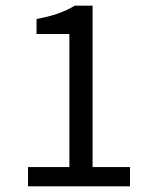

<svg xmlns="http://www.w3.org/2000/svg" viewBox="-20 -658 537 678"><path d="M79 0V-68H225V-538H109V-591Q153 -599 185.5 -610.5Q218 -622 244 -638H307V-68H439V0Z"/></svg>

Font: Giro Regular
Style: Regular
Weight: 400
Designer: Paul D. Hunt
Foundry: Adobe Systems Incorporated
Version: Version 1.000;PS 1.0;hotconv 1.0.88;makeotf.lib2.5.647800